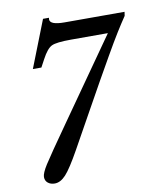

<svg xmlns="http://www.w3.org/2000/svg" viewBox="-89 -875 778 954"><g transform="rotate(-10 299.5 -398.0)"><path d="M313 -680Q239 -680 215 -668.5Q191 -657 165 -608L144 -569H101L194 -806H224Q224 -805 223.5 -802.5Q223 -800 223 -798Q223 -770 296 -770H599L596 -750Q573 -716 547.5 -675Q522 -634 484 -567.5Q446 -501 420 -455Q394 -409 334.5 -302Q275 -195 242 -136Q194 -50 166.5 -20Q139 10 110 10Q89 10 75.5 -1Q62 -12 62 -31Q62 -50 87.5 -90.5Q113 -131 218 -280L499 -680Z"/></g></svg>

Font: Libre Baskerville
Style: Italic
Weight: 400
Italic angle: -15°
Designer: Pablo Impallari, Rodrigo Fuenzalida
Foundry: Pablo Impallari, Rodrigo Fuenzalida
Version: Version 1.051;Glyphs 3.2.3 (3260)